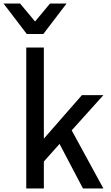

<svg xmlns="http://www.w3.org/2000/svg" viewBox="-89 -1070 631 1090"><path d="M0 0ZM498 0H382L249 -253L160 -153V0H60V-800H160V-283L376 -530H498L318 -330ZM289 -877ZM157 -877H63L-69 -1050H25L110 -948L195 -1050H289Z"/></svg>

Font: Tanohe Sans Medium
Style: Regular
Weight: 500
Designer: Village Type and Design LLC
Foundry: Cooper Hewitt Smithsonian Design Museum
Version: Version 1.00;September 29, 2021;FontCreator 13.0.0.2655 64-b